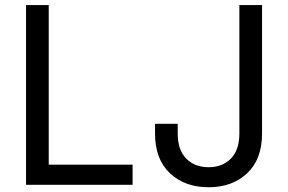

<svg xmlns="http://www.w3.org/2000/svg" viewBox="-20 -748 1165 777"><path d="M85.4 0V-727.5H177.2V-81.5H516.6V0ZM824.2 9.8Q728 9.8 667.7 -46.9Q607.4 -103.5 607.4 -208V-247.1H699.2V-208Q699.2 -141.1 733.6 -106.2Q768.1 -71.3 824.2 -71.3Q879.9 -71.3 914.3 -106.2Q948.7 -141.1 948.7 -208V-727.5H1040.5V-208Q1040.5 -103.5 980.2 -46.9Q919.9 9.8 824.2 9.8Z"/></svg>

Font: Inter 17pt
Style: Regular
Weight: 400
Version: Version 4.001;git-66647c0bb